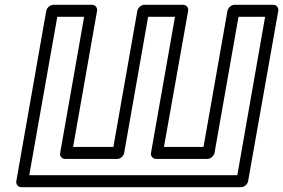

<svg xmlns="http://www.w3.org/2000/svg" viewBox="-20 -756 1181 801"><path d="M331 -686 231 -118C228 -103 240 -93 251 -93H469C484 -93 496 -107 498 -118L598 -686H710L610 -118C607 -103 620 -93 631 -93H845C860 -93 873 -107 875 -118L975 -686H1086L970 -25H102L219 -686ZM385 -711C387 -722 379 -736 364 -736H203C192 -736 176 -726 173 -711L48 0C46 11 54 25 69 25H986C997 25 1012 15 1015 0L1141 -711C1143 -722 1135 -736 1120 -736H958C947 -736 932 -726 929 -711L829 -143H664L765 -711C767 -722 759 -736 744 -736H582C571 -736 556 -726 553 -711L453 -143H285Z"/></svg>

Font: Asimov
Style: WidOuIt
Weight: 500
Designer: Google
Version: Version 2.000980; 2014